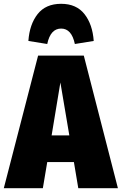

<svg xmlns="http://www.w3.org/2000/svg" viewBox="-42 -988 639 1008"><path d="M369 0 346 -137H206L183 0H-22L158 -696H398L577 0ZM229 -277H322L275 -555ZM450 -773 351 -757Q334 -838 279 -838Q223 -838 206 -757L107 -773Q113 -860 155.5 -914Q198 -968 279 -968Q359 -968 401.5 -914Q444 -860 450 -773Z"/></svg>

Font: Fira Sans Condensed Black
Style: Regular
Weight: 900
Width: 3
Designer: Carrois Corporate & Edenspiekermann AG
Foundry: Carrois Corporate GbR & Edenspiekermann AG
Version: Version 4.203